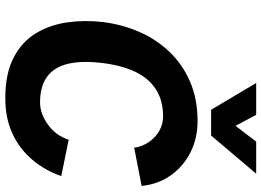

<svg xmlns="http://www.w3.org/2000/svg" viewBox="-151 -823 986 724"><g transform="rotate(90 342.0 -461.0)"><path d="M350 12Q258 12 198 -19Q138 -50 106 -102.5Q74 -155 64.5 -220.5Q55 -286 63 -355Q72 -428 100 -492.5Q128 -557 175 -606.5Q222 -656 287.5 -684.5Q353 -713 437 -713Q502 -713 555 -686Q608 -659 641.5 -611.5Q675 -564 681 -502L537 -474Q533 -503 516.5 -528Q500 -553 474.5 -568Q449 -583 419 -583Q359 -583 317 -556Q275 -529 251 -478.5Q227 -428 218 -357Q208 -278 220.5 -225Q233 -172 269.5 -145.5Q306 -119 366 -119Q408 -119 449.5 -148.5Q491 -178 507 -227L644 -199Q623 -138 582.5 -90Q542 -42 484 -15Q426 12 350 12ZM394 -764 293 -934H413L483 -803H414L514 -934H635L491 -764Z"/></g></svg>

Font: Inclusive Sans
Style: Italic
Weight: 400
Italic angle: -7°
Designer: Olivia King
Foundry: Olivia King
Version: Version 2.004